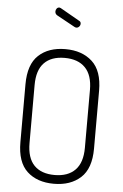

<svg xmlns="http://www.w3.org/2000/svg" viewBox="-62 -998 672 1047"><g transform="rotate(5 273.5 -474.0)"><path d="M72 -204V-521Q72 -630 126.5 -680.5Q181 -731 273 -731Q364 -731 419.5 -680.5Q475 -630 475 -521V-204Q475 -95 419.5 -44.5Q364 6 273 6Q181 6 126.5 -44.5Q72 -95 72 -204ZM273 -683Q200 -683 161 -643Q122 -603 122 -521V-204Q122 -122 161 -82Q200 -42 273 -42Q346 -42 385.5 -82.5Q425 -123 425 -204V-521Q425 -602 385.5 -642.5Q346 -683 273 -683ZM200 -931Q200 -940 205.5 -947Q211 -954 220 -954Q224 -953 227 -952L334 -891Q343 -887 343 -876Q343 -867 336.5 -860Q330 -853 321 -853Q317 -853 311 -856L211 -911Q200 -918 200 -931Z"/></g></svg>

Font: Dosis
Style: Regular
Weight: 400
Designer: Edgar Tolentino, Pablo Impallari, Igino Marini
Foundry: Edgar Tolentino, Pablo Impallari, Igino Marini
Version: Version 1.007;Glyphs 3.1.1 (3134)